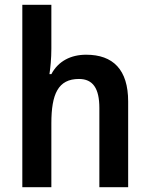

<svg xmlns="http://www.w3.org/2000/svg" viewBox="-20 -780 624 800"><path d="M194 -577V-760H73V0H194V-266C194 -388 222 -451 309 -451C367 -451 394 -412 394 -330V0H514V-357C514 -490 451 -552 339 -552C276 -552 223 -526 194 -471H186C190 -496 194 -537 194 -577Z"/></svg>

Font: Noto Sans Thai SemCond SemBd
Style: Regular
Weight: 600
Width: 4
Designer: Monotype Design Team
Foundry: Monotype Imaging Inc.
Version: Version 2.002